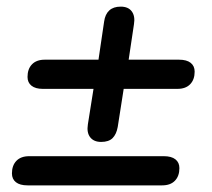

<svg xmlns="http://www.w3.org/2000/svg" viewBox="-20 -559 640 579"><path d="M285 -131Q263 -131 252 -145Q241 -159 245 -184L262 -291H109Q87 -291 75 -300.5Q63 -310 63 -327Q63 -351 76.5 -365Q90 -379 115 -379H277L294 -494Q297 -516 309.5 -527.5Q322 -539 344 -539Q367 -539 377.5 -524.5Q388 -510 384 -486L368 -379H520Q543 -379 555 -369.5Q567 -360 567 -343Q567 -319 553.5 -305Q540 -291 515 -291H353L335 -176Q331 -154 319.5 -142.5Q308 -131 285 -131ZM469 0H63Q40 0 28 -9.5Q16 -19 16 -36Q16 -60 29.5 -74Q43 -88 68 -88H474Q497 -88 509 -78.5Q521 -69 521 -52Q521 -28 507.5 -14Q494 0 469 0Z"/></svg>

Font: Nunito Variable Extra Light
Style: Italic
Weight: 200
Italic angle: -9°
Designer: Vernon Adams
Foundry: Vernon Adams
Version: Version 3.602